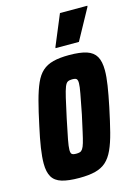

<svg xmlns="http://www.w3.org/2000/svg" viewBox="-110 -764 589 832"><g transform="rotate(-15 184.0 -348.0)"><path d="M141 8Q92 8 62.5 -1Q33 -10 20 -32Q7 -54 7 -92Q7 -121 13 -161Q19 -201 31 -255Q44 -317 56 -362Q68 -407 81.5 -437.5Q95 -468 114.5 -485.5Q134 -503 163 -510.5Q192 -518 234 -518Q284 -518 313 -508.5Q342 -499 355 -476.5Q368 -454 368 -414Q368 -386 362 -347Q356 -308 345 -255Q332 -193 320.5 -148Q309 -103 295 -72.5Q281 -42 261.5 -24.5Q242 -7 213 0.5Q184 8 141 8ZM155 -97Q164 -97 171 -99Q178 -101 183.5 -109Q189 -117 194 -134Q199 -151 205.5 -180.5Q212 -210 222 -255Q233 -312 239 -343.5Q245 -375 245 -390Q245 -400 242.5 -405Q240 -410 234.5 -411.5Q229 -413 220 -413Q208 -413 200.5 -409Q193 -405 187 -390Q181 -375 173.5 -343Q166 -311 154 -255Q142 -198 136 -166.5Q130 -135 130 -120Q130 -110 132.5 -105Q135 -100 141 -98.5Q147 -97 155 -97ZM186 -562 187 -567 244 -704H367L366 -699L291 -562Z"/></g></svg>

Font: Saira ExtraCondensed ExtraBold
Style: Italic
Weight: 800
Width: 2
Italic angle: -12°
Designer: Hector Gatti with collaboration of the Omnibus-Type team
Foundry: Omnibus-Type
Version: Version 1.101